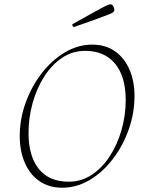

<svg xmlns="http://www.w3.org/2000/svg" viewBox="-20 -863 687 895"><path d="M270 12Q208 12 163.5 -19Q119 -50 95.5 -104.5Q72 -159 72 -229Q72 -308 99.5 -384Q127 -460 174 -521Q221 -582 282 -618.5Q343 -655 410 -655Q472 -655 516 -624Q560 -593 583.5 -539Q607 -485 607 -415Q607 -337 580.5 -261Q554 -185 507 -123Q460 -61 399 -24.5Q338 12 270 12ZM300 -16Q359 -16 407.5 -48Q456 -80 491.5 -134.5Q527 -189 546.5 -257Q566 -325 566 -397Q566 -506 516.5 -566Q467 -626 377 -626Q318 -626 269.5 -593.5Q221 -561 186 -506Q151 -451 132 -382.5Q113 -314 113 -243Q113 -135 161 -75.5Q209 -16 300 -16ZM325 -737Q321 -737 319 -741.5Q317 -746 317 -750Q389 -790 425 -810Q461 -830 475 -836.5Q489 -843 494 -843Q503 -843 508 -834Q513 -825 513 -816Q513 -812 509 -807.5Q505 -803 487.5 -796Q470 -789 432 -775Q394 -761 325 -737Z"/></svg>

Font: Petrona Thin
Style: Italic
Weight: 100
Italic angle: -9°
Designer: Ringo R. Seeber
Foundry: Ringo R. Seeber
Version: Version 2.001; ttfautohint (v1.8.3)